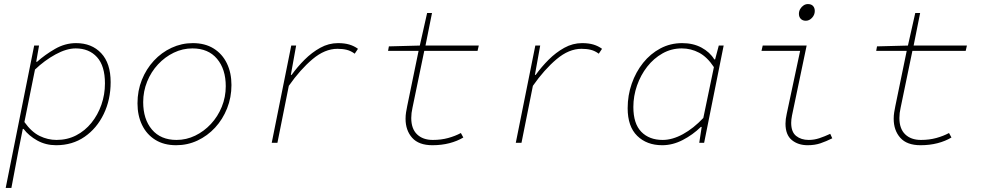

<svg xmlns="http://www.w3.org/2000/svg" viewBox="-20 -702 4840 944"><path d="M8 222 148 -478H172L158 -398H162Q201 -433 250.5 -461.5Q300 -490 354 -490Q431 -490 477.5 -440.5Q524 -391 524 -298Q524 -212 490 -141.5Q456 -71 396 -29.5Q336 12 256 12Q205 12 163.5 -11Q122 -34 96 -68H92L70 42L36 222ZM258 -14Q311 -14 354.5 -36.5Q398 -59 429.5 -98Q461 -137 478.5 -187Q496 -237 496 -292Q496 -378 457 -421Q418 -464 352 -464Q307 -464 253 -434.5Q199 -405 152 -360L100 -102Q135 -53 175 -33.5Q215 -14 258 -14Z M846 12Q786 12 743.5 -14.5Q701 -41 678.5 -87.5Q656 -134 656 -194Q656 -256 677.5 -309.5Q699 -363 736.5 -403.5Q774 -444 823.5 -467Q873 -490 928 -490Q988 -490 1030.5 -463.5Q1073 -437 1095.5 -390.5Q1118 -344 1118 -284Q1118 -223 1096.5 -169Q1075 -115 1037.5 -74.5Q1000 -34 951 -11Q902 12 846 12ZM848 -14Q896 -14 939.5 -35Q983 -56 1017 -92.5Q1051 -129 1070.5 -177Q1090 -225 1090 -278Q1090 -362 1047 -413Q1004 -464 926 -464Q878 -464 834.5 -443Q791 -422 757 -385.5Q723 -349 703.5 -301Q684 -253 684 -200Q684 -116 727 -65Q770 -14 848 -14Z M1316 0 1412 -478H1436L1410 -334H1414Q1442 -373 1477.5 -408.5Q1513 -444 1554.5 -467Q1596 -490 1642 -490Q1674 -490 1697.5 -483Q1721 -476 1740 -462L1724 -438Q1705 -452 1685 -457Q1665 -462 1639 -462Q1577 -462 1516.5 -411Q1456 -360 1400 -280L1344 0Z M2106 12Q2039 12 2006.5 -24.5Q1974 -61 1974 -118Q1974 -135 1976.5 -150Q1979 -165 1982 -180L2038 -452H1888L1892 -474L2044 -478L2080 -638H2104L2072 -478H2334L2328 -452H2066L2008 -172Q2005 -159 2003.5 -146.5Q2002 -134 2002 -122Q2002 -69 2030.5 -41.5Q2059 -14 2108 -14Q2149 -14 2183.5 -23.5Q2218 -33 2246 -48L2258 -26Q2228 -8 2189.5 2Q2151 12 2106 12Z M2516 0 2612 -478H2636L2610 -334H2614Q2642 -373 2677.5 -408.5Q2713 -444 2754.5 -467Q2796 -490 2842 -490Q2874 -490 2897.5 -483Q2921 -476 2940 -462L2924 -438Q2905 -452 2885 -457Q2865 -462 2839 -462Q2777 -462 2716.5 -411Q2656 -360 2600 -280L2544 0Z M3236 12Q3160 12 3113 -34Q3066 -80 3066 -170Q3066 -233 3086 -290.5Q3106 -348 3142 -393Q3178 -438 3227 -464Q3276 -490 3334 -490Q3388 -490 3429 -468Q3470 -446 3492 -410H3496L3514 -478H3538L3442 0H3418L3430 -78H3426Q3386 -39 3336.5 -13.5Q3287 12 3236 12ZM3238 -14Q3286 -14 3338 -42.5Q3390 -71 3438 -122L3490 -372Q3457 -422 3417 -443Q3377 -464 3332 -464Q3281 -464 3237.5 -439.5Q3194 -415 3162 -374Q3130 -333 3112 -281.5Q3094 -230 3094 -176Q3094 -94 3133 -54Q3172 -14 3238 -14Z M3951 12Q3904 12 3873 -13.5Q3842 -39 3842 -94Q3842 -105 3843.5 -117Q3845 -129 3848 -142L3914 -452H3724L3730 -478H3946L3874 -134Q3872 -124 3871 -115Q3870 -106 3870 -98Q3870 -53 3894.5 -33.5Q3919 -14 3956 -14Q3983 -14 4008.5 -22.5Q4034 -31 4062 -44L4072 -22Q4042 -7 4014 2.5Q3986 12 3951 12ZM3942 -600Q3926 -600 3917 -609.5Q3908 -619 3908 -634Q3908 -647 3914.5 -658Q3921 -669 3931 -675.5Q3941 -682 3952 -682Q3969 -682 3977.5 -672.5Q3986 -663 3986 -648Q3986 -629 3972.5 -614.5Q3959 -600 3942 -600Z M4506 12Q4439 12 4406.5 -24.5Q4374 -61 4374 -118Q4374 -135 4376.5 -150Q4379 -165 4382 -180L4438 -452H4288L4292 -474L4444 -478L4480 -638H4504L4472 -478H4734L4728 -452H4466L4408 -172Q4405 -159 4403.5 -146.5Q4402 -134 4402 -122Q4402 -69 4430.5 -41.5Q4459 -14 4508 -14Q4549 -14 4583.5 -23.5Q4618 -33 4646 -48L4658 -26Q4628 -8 4589.5 2Q4551 12 4506 12Z"/></svg>

Font: SourceCodeVF
Style: Italic
Weight: 200
Italic angle: -11°
Monospace: yes
Designer: Paul D. Hunt, Teo Tuominen
Foundry: Adobe
Version: Version 1.026;hotconv 1.1.0;makeotfexe 2.6.0